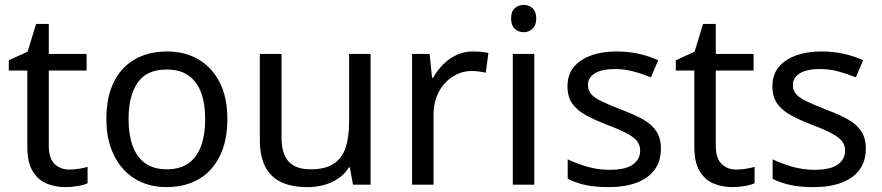

<svg xmlns="http://www.w3.org/2000/svg" viewBox="-20 -757 3614 787"><path d="M264 -62Q284 -62 305 -65.5Q326 -69 339 -73V-6Q325 1 299 5.5Q273 10 249 10Q207 10 171.5 -4.5Q136 -19 114 -55Q92 -91 92 -156V-468H16V-510L93 -545L128 -659H180V-536H335V-468H180V-158Q180 -109 203.5 -85.5Q227 -62 264 -62Z M912 -269Q912 -202 894.5 -150.5Q877 -99 844.5 -63Q812 -27 765.5 -8.5Q719 10 662 10Q609 10 564 -8.5Q519 -27 486 -63Q453 -99 434.5 -150.5Q416 -202 416 -269Q416 -358 446 -419.5Q476 -481 532 -513.5Q588 -546 665 -546Q738 -546 793.5 -513.5Q849 -481 880.5 -419.5Q912 -358 912 -269ZM507 -269Q507 -206 523.5 -159.5Q540 -113 575 -88Q610 -63 664 -63Q718 -63 753 -88Q788 -113 804.5 -159.5Q821 -206 821 -269Q821 -333 804 -378Q787 -423 752.5 -447.5Q718 -472 663 -472Q581 -472 544 -418Q507 -364 507 -269Z M1499 -536V0H1427L1414 -71H1410Q1393 -43 1366 -25Q1339 -7 1307 1.5Q1275 10 1240 10Q1176 10 1132.5 -10.5Q1089 -31 1067 -74Q1045 -117 1045 -185V-536H1134V-191Q1134 -127 1163 -95Q1192 -63 1253 -63Q1313 -63 1347.5 -85.5Q1382 -108 1396.5 -151.5Q1411 -195 1411 -257V-536Z M1919 -546Q1934 -546 1951.5 -544.5Q1969 -543 1982 -540L1971 -459Q1958 -462 1942.5 -464Q1927 -466 1913 -466Q1882 -466 1854 -453Q1826 -440 1804 -416.5Q1782 -393 1769.5 -360Q1757 -327 1757 -286V0H1669V-536H1741L1751 -438H1755Q1772 -468 1796 -492.5Q1820 -517 1851 -531.5Q1882 -546 1919 -546Z M2170 -536V0H2082V-536ZM2127 -737Q2147 -737 2162.5 -723.5Q2178 -710 2178 -681Q2178 -653 2162.5 -639Q2147 -625 2127 -625Q2105 -625 2090 -639Q2075 -653 2075 -681Q2075 -710 2090 -723.5Q2105 -737 2127 -737Z M2689 -148Q2689 -96 2663 -61Q2637 -26 2589 -8Q2541 10 2475 10Q2419 10 2378.5 1Q2338 -8 2307 -24V-104Q2339 -88 2384.5 -74.5Q2430 -61 2477 -61Q2544 -61 2574 -82.5Q2604 -104 2604 -140Q2604 -160 2593 -176Q2582 -192 2553.5 -208Q2525 -224 2472 -244Q2420 -264 2383 -284Q2346 -304 2326 -332Q2306 -360 2306 -404Q2306 -472 2361.5 -509Q2417 -546 2507 -546Q2556 -546 2598.5 -536.5Q2641 -527 2678 -510L2648 -440Q2614 -454 2577 -464Q2540 -474 2501 -474Q2447 -474 2418.5 -456.5Q2390 -439 2390 -409Q2390 -387 2403 -371.5Q2416 -356 2446.5 -341.5Q2477 -327 2528 -307Q2579 -288 2615 -268Q2651 -248 2670 -219.5Q2689 -191 2689 -148Z M2998 -62Q3018 -62 3039 -65.5Q3060 -69 3073 -73V-6Q3059 1 3033 5.5Q3007 10 2983 10Q2941 10 2905.5 -4.5Q2870 -19 2848 -55Q2826 -91 2826 -156V-468H2750V-510L2827 -545L2862 -659H2914V-536H3069V-468H2914V-158Q2914 -109 2937.5 -85.5Q2961 -62 2998 -62Z M3529 -148Q3529 -96 3503 -61Q3477 -26 3429 -8Q3381 10 3315 10Q3259 10 3218.5 1Q3178 -8 3147 -24V-104Q3179 -88 3224.5 -74.5Q3270 -61 3317 -61Q3384 -61 3414 -82.5Q3444 -104 3444 -140Q3444 -160 3433 -176Q3422 -192 3393.5 -208Q3365 -224 3312 -244Q3260 -264 3223 -284Q3186 -304 3166 -332Q3146 -360 3146 -404Q3146 -472 3201.5 -509Q3257 -546 3347 -546Q3396 -546 3438.5 -536.5Q3481 -527 3518 -510L3488 -440Q3454 -454 3417 -464Q3380 -474 3341 -474Q3287 -474 3258.5 -456.5Q3230 -439 3230 -409Q3230 -387 3243 -371.5Q3256 -356 3286.5 -341.5Q3317 -327 3368 -307Q3419 -288 3455 -268Q3491 -248 3510 -219.5Q3529 -191 3529 -148Z"/></svg>

Font: Noto Sans Sinhala
Style: Regular
Weight: 400
Designer: Jelle Bosma - Monotype Design Team
Foundry: Monotype Imaging Inc.
Version: Version 2.006